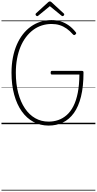

<svg xmlns="http://www.w3.org/2000/svg" viewBox="-20 -1694 1321 2619"><path d="M643 19Q530 19 437 -31Q344 -81 277 -175Q210 -269 173.5 -402.5Q137 -536 137 -702Q137 -812 155.5 -907.5Q174 -1003 208.5 -1083Q243 -1163 291.5 -1225.5Q340 -1288 401 -1331.5Q462 -1375 533 -1397.5Q604 -1420 684 -1420Q750 -1420 808 -1402Q866 -1384 917.5 -1347.5Q969 -1311 1013 -1255Q1021 -1246 1019.5 -1239Q1018 -1232 1009 -1224Q998 -1215 991 -1215.5Q984 -1216 975 -1225Q933 -1273 888 -1304.5Q843 -1336 793 -1351.5Q743 -1367 684 -1367Q614 -1367 550 -1346.5Q486 -1326 432 -1285.5Q378 -1245 334 -1187Q290 -1129 259.5 -1055Q229 -981 212.5 -892.5Q196 -804 196 -701Q196 -549 228.5 -426Q261 -303 320 -215.5Q379 -128 461 -81.5Q543 -35 643 -35Q712 -35 774.5 -56.5Q837 -78 890 -124.5Q943 -171 981.5 -246.5Q1020 -322 1041 -428.5Q1062 -535 1063 -677H688Q680 -677 675.5 -682.5Q671 -688 671 -702Q671 -716 675.5 -721.5Q680 -727 687 -727H1097Q1110 -727 1114.5 -722Q1119 -717 1119 -704Q1119 -514 1085 -377Q1051 -240 988 -152.5Q925 -65 837.5 -23Q750 19 643 19ZM488 -1474Q480 -1474 472.5 -1481.5Q465 -1489 465 -1497Q465 -1500 466 -1503.5Q467 -1507 470 -1511L635 -1662Q641 -1667 646 -1670.5Q651 -1674 660 -1674Q669 -1674 674.5 -1670.5Q680 -1667 685 -1662L851 -1509Q855 -1506 855.5 -1503Q856 -1500 856 -1497Q856 -1488 848.5 -1481Q841 -1474 833 -1474Q829 -1474 825.5 -1476Q822 -1478 817 -1482L660 -1610L504 -1482Q500 -1478 496.5 -1476Q493 -1474 488 -1474ZM0 895H1281V905H0ZM0 -20H1281V0H0ZM0 -505H1281V-500H0ZM0 -1415H1281V-1405H0Z"/></svg>

Font: Playwrite BE WAL Guides
Style: Regular
Weight: 400
Designer: Veronika Burian, José Scaglione
Foundry: TypeTogether
Version: Version 1.003